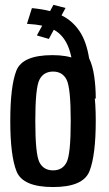

<svg xmlns="http://www.w3.org/2000/svg" viewBox="-20 -769 450 794"><path d="M199.5 4.5Q74.5 4.5 48.5 -60.2Q22.5 -125 22.5 -268.5Q22.5 -412 47.5 -476.5Q72.5 -541 197 -541Q316 -541 346 -475.8Q376 -410.5 376 -271Q376 -126.5 350 -61Q324 4.5 199.5 4.5ZM199.5 -64.5Q238.5 -64.5 255.5 -98Q272.5 -131.5 272.5 -268.5Q272.5 -405.5 255.5 -439.2Q238.5 -473 199.5 -473Q160 -473 143 -439.2Q126 -405.5 126 -268.5Q126 -131.5 143 -98Q160 -64.5 199.5 -64.5ZM376 -360.5 285.5 -404.5Q285.5 -511.5 265.5 -567.2Q245.5 -623 202.5 -646L182 -608L132.5 -622.5L154.5 -663Q131 -668 91.5 -670.5L112 -735.5Q157 -731 187 -723L201 -749L251 -736L234.5 -705.5Q280 -683 308.8 -640.2Q337.5 -597.5 348.5 -528Q363 -498.5 369.5 -454.2Q376 -410 376 -360.5Z"/></svg>

Font: Anybody Narrow Medium
Style: Regular
Weight: 500
Width: 3
Designer: Tyler Finck
Foundry: Etcetera Type Company
Version: Version 1.000; ttfautohint (v1.8)